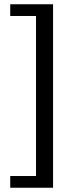

<svg xmlns="http://www.w3.org/2000/svg" viewBox="-20 -815 388 901"><path d="M229 66H28V11H149V-740H28V-795H229Z"/></svg>

Font: Fauna One
Style: Regular
Weight: 400
Designer: Eduardo Rodriguez Tunni
Foundry: Eduardo Rodriguez Tunni
Version: Version 2.001; ttfautohint (v1.8.4.7-5d5b);gftools[0.9.23]